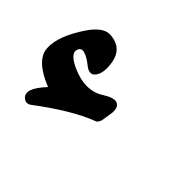

<svg xmlns="http://www.w3.org/2000/svg" viewBox="-98 -701 559 559"><g transform="rotate(45 181.5 -421.0)"><path d="M82 -577Q141 -575 146 -513Q149 -482 137 -466Q125 -450 105 -464Q55 -504 47 -477Q40 -457 83 -437Q148 -408 194 -438Q221 -455 235 -451Q251 -446 249 -420L245 -394Q243 -374 233 -369Q198 -356 156 -331Q114 -306 65 -269Q52 -260 40 -270Q16 -290 64 -341Q-16 -373 -18 -420Q-21 -466 25 -535Q54 -577 82 -577Z"/></g></svg>

Font: Amiri
Style: Bold Italic
Weight: 700
Italic angle: 10°
Designer: Khaled Hosny
Version: Version 0.113